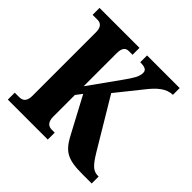

<svg xmlns="http://www.w3.org/2000/svg" viewBox="-178 -886 1057 1057"><g transform="rotate(45 350.5 -357.0)"><path d="M21 0H332V-54H309C284 -54 264 -68 264 -111V-279L292 -316L397 -119C444 -27 477 0 601 0H674V-54H669C630 -54 609 -77 571 -139L398 -428L515 -574C555 -625 595 -661 645 -661V-714H391V-661C430 -661 444 -652 444 -631C444 -601 426 -574 392 -526L264 -347V-603C264 -646 279 -660 303 -660H332V-714H21V-660H60C84 -660 102 -646 102 -605V-110C102 -67 82 -54 56 -54H21Z"/></g></svg>

Font: Noto Serif Condensed ExtraBold
Style: Regular
Weight: 800
Width: 3
Designer: Monotype Design Team
Foundry: Monotype Imaging Inc.
Version: Version 2.013